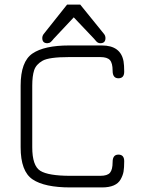

<svg xmlns="http://www.w3.org/2000/svg" viewBox="-20 -820 618 840"><path d="M170.9 -670.9 273.4 -799.8H331.1L435.5 -670.9Q441.4 -663.1 441.4 -653.3Q441.4 -630.9 418.9 -630.9Q408.2 -630.9 400.4 -640.1Q392.6 -649.4 391.6 -650.4L302.7 -744.1L214.8 -650.4Q212.9 -648.4 210 -644.5Q207 -640.6 205.1 -639.2Q203.1 -637.7 201.2 -635.7Q197.3 -631.8 187.5 -630.9Q165 -630.9 165 -653.3Q165 -663.1 170.9 -670.9ZM425.8 0H288.1Q174.8 0 122.6 -35.2Q70.3 -70.3 70.3 -175.8V-445.3Q70.3 -550.8 122.1 -585.9Q173.8 -621.1 282.2 -621.1H425.8Q507.8 -621.1 520.5 -551.8Q523.4 -535.2 523.4 -506.3Q523.4 -477.5 498 -477.5Q472.7 -477.5 472.7 -510.7Q472.7 -543.9 460.9 -557.1Q449.2 -570.3 418.9 -570.3H282.2Q194.3 -570.3 166 -554.2Q137.7 -538.1 129.4 -512.7Q121.1 -487.3 121.1 -445.3V-175.8Q121.1 -94.7 156.2 -72.8Q191.4 -50.8 288.1 -50.8H418.9Q450.2 -50.8 461.4 -64.5Q472.7 -78.1 472.7 -110.8Q472.7 -143.6 498 -143.6Q523.4 -143.6 523.4 -114.7Q523.4 -85.9 520.5 -69.3Q517.6 -52.7 507.8 -35.2Q488.3 0 425.8 0Z"/></svg>

Font: Jura
Style: Book
Weight: 400
Version: Version 2.5